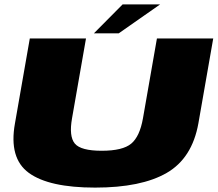

<svg xmlns="http://www.w3.org/2000/svg" viewBox="-20 -850 990 873"><path d="M412.5 3Q622.5 3 738 -63.8Q853.5 -130.5 882 -289L949.5 -675H693.5L630 -312Q615.5 -229.5 576.8 -197Q538 -164.5 442.5 -164.5Q347.5 -164.5 320.2 -197.2Q293 -230 307.5 -312L371 -675H115.5L48 -289Q19.5 -130.5 111.2 -63.8Q203 3 412.5 3ZM407 -698.5H520L708 -830H537.5Z"/></svg>

Font: Anybody Expanded Black
Style: Italic
Weight: 900
Width: 7
Italic angle: -10°
Version: Version 1.113;gftools[0.9.25]